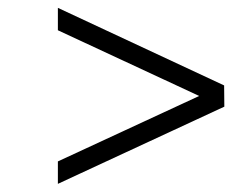

<svg xmlns="http://www.w3.org/2000/svg" viewBox="-20 -548 614 481"><path d="M125 -87.4V-143.6L479 -307.6L125 -472.2V-528.3L541.5 -334L542 -280.8Z"/></svg>

Font: Elstob 6pt
Style: Italic
Weight: 400
Italic angle: -20°
Designer: Peter S. Baker
Version: Version 1.015